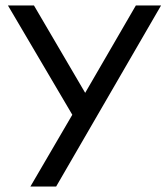

<svg xmlns="http://www.w3.org/2000/svg" viewBox="-20 -492 614 701"><path d="M91 189 244 -73 9 -472H104L291 -153L476 -472H568L185 189Z"/></svg>

Font: Lil Grotesk Medium
Style: Regular
Weight: 500
Designer: Bastien Sozeau
Foundry: NBR — Bastien Sozeau
Version: Version 3.003; ttfautohint (v1.8.4.7-5d5b);gftools[0.9.33]